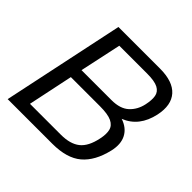

<svg xmlns="http://www.w3.org/2000/svg" viewBox="-164 -800 956 956"><g transform="rotate(45 314.0 -322.0)"><path d="M14 0 150 -644H442Q534 -644 573.5 -599.5Q613 -555 596 -474Q573 -367 485 -332Q533 -316 553 -278Q573 -240 560 -184Q538 -91 484 -45.5Q430 0 328 0ZM172 -362H383Q444 -362 476 -391.5Q508 -421 518 -468Q526 -505 521.5 -530Q517 -555 492.5 -568Q468 -581 415 -581H219ZM109 -62H327Q392 -62 428 -90.5Q464 -119 478 -187Q486 -224 480 -249Q474 -274 447 -287Q420 -300 364 -300H159Z"/></g></svg>

Font: Kanit Light
Style: Italic
Weight: 300
Italic angle: -12°
Designer: Katatrad Team
Foundry: CadsonDemak
Version: Version 2.000; ttfautohint (v1.8.3)